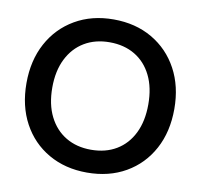

<svg xmlns="http://www.w3.org/2000/svg" viewBox="-80 -797 934 894"><g transform="rotate(10 387.0 -350.0)"><path d="M387 12Q284 12 205 -33.5Q126 -79 82 -160.5Q38 -242 38 -350Q38 -457 82 -538.5Q126 -620 205 -666Q284 -712 387 -712Q491 -712 570 -666Q649 -620 693 -538.5Q737 -457 737 -350Q737 -242 693 -160.5Q649 -79 570 -33.5Q491 12 387 12ZM387 -96Q456 -96 507 -126.5Q558 -157 586 -214Q614 -271 614 -350Q614 -429 586 -486Q558 -543 507 -573.5Q456 -604 387 -604Q319 -604 268 -573.5Q217 -543 188.5 -486Q160 -429 160 -350Q160 -271 188.5 -214Q217 -157 268 -126.5Q319 -96 387 -96Z"/></g></svg>

Font: DM Sans 9pt 36pt SemiBold
Style: Regular
Weight: 600
Version: Version 4.004;gftools[0.9.30]